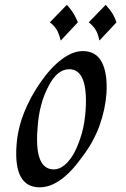

<svg xmlns="http://www.w3.org/2000/svg" viewBox="-20 -780 524 798"><path d="M232.3 -611.3Q227.2 -633.8 220 -648.5Q212.8 -663.1 205.1 -670.8Q196.4 -680.5 187.2 -687.2L257.9 -760Q266.2 -751.3 274.4 -740Q282.1 -730.8 289.2 -717.9Q296.4 -705.1 303.6 -687.2ZM393.3 -611.3Q388.7 -633.8 381.5 -648.5Q374.4 -663.1 366.2 -670.8Q357.9 -680.5 348.7 -687.2L419.5 -760Q427.2 -751.3 435.9 -740Q443.6 -730.8 450.8 -717.9Q457.9 -705.1 464.1 -687.2ZM135.9 -245.1Q122.6 -75.9 203.6 -75.9Q227.2 -75.9 249 -94.4Q270.8 -112.8 288.7 -145.1Q307.7 -182.1 320 -225.6Q332.3 -269.2 335.9 -322.6Q346.7 -492.3 267.7 -492.3Q217.9 -492.3 182.1 -422.6Q142.1 -348.7 135.9 -245.1ZM322.6 -129.2Q232.3 -1.5 145.1 -1.5Q35.9 -1.5 48.7 -175.9Q53.3 -243.6 79.2 -309.7Q105.1 -375.9 148.7 -438.5Q190.3 -498.5 236.2 -533.1Q282.1 -567.7 324.1 -567.7Q379 -567.7 403.1 -521.8Q427.2 -475.9 422.6 -393.3Q417.9 -325.6 393.6 -257.9Q369.2 -190.3 322.6 -129.2Z"/></svg>

Font: MM Jasmine
Style: Regular
Weight: 400
Designer: Khon Soe Zaw Thu
Version: Version 1.00 July 11, 2016, initial release